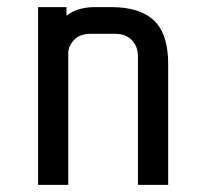

<svg xmlns="http://www.w3.org/2000/svg" viewBox="-20 -520 580 540"><path d="M167 -500V-476Q198 -500 247 -500H293Q374 -500 413.5 -462Q453 -424 453 -340V0H368V-360Q368 -390 350.5 -407.5Q333 -425 303 -425H237Q204 -425 188 -407.5Q172 -390 172 -370V0H87V-500Z"/></svg>

Font: Share Tech Mono
Style: Regular
Weight: 400
Designer: Ralph Oliver du Carrois
Foundry: Ralph Oliver du Carrois
Version: Version 1.003